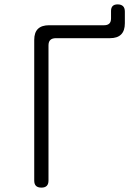

<svg xmlns="http://www.w3.org/2000/svg" viewBox="-20 -845 640 875"><path d="M169 10Q152 10 144 2Q136 -6 136 -22V-663Q136 -697 153 -713.5Q170 -730 204 -730H455Q470 -730 478 -737.5Q486 -745 486 -761V-795Q486 -810 493.5 -817.5Q501 -825 516 -825Q532 -825 540.5 -817Q549 -809 549 -792V-739Q549 -705 532 -688Q515 -671 481 -671H235Q218 -671 209.5 -663Q201 -655 201 -638V-22Q201 -6 193 2Q185 10 169 10Z"/></svg>

Font: Maple Mono ExtraLight
Style: Regular
Weight: 275
Monospace: yes
Designer: subframe7536
Version: Version 7.000